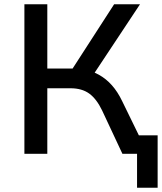

<svg xmlns="http://www.w3.org/2000/svg" viewBox="-20 -725 763 905"><path d="M626 160V0H577V-87H723V160ZM95 0V-705H203V-402H335L310 -383L518 -705H640L414 -364L370 -398Q411 -392 445.5 -373Q480 -354 507.5 -323Q535 -292 556 -248L677 0H557L461 -205Q435 -259 400.5 -284Q366 -309 312 -309H203V0Z"/></svg>

Font: Nunito Sans 9pt SemiBold
Style: Regular
Weight: 600
Version: Version 3.101;gftools[0.9.27]